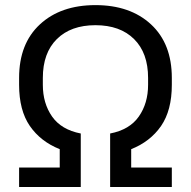

<svg xmlns="http://www.w3.org/2000/svg" viewBox="-20 -746 762 766"><path d="M56.2 0H302.2V-213.4Q224.6 -228.5 187.7 -281.2Q150.9 -334 150.9 -407.7V-435.1Q150.9 -534.7 206.8 -590.1Q262.7 -645.5 360.8 -645.5Q459 -645.5 514.9 -590.1Q570.8 -534.7 570.8 -435.1V-407.7Q570.8 -334 533.9 -281.2Q497.1 -228.5 419.4 -213.4V0H665.5V-77.6H503.4V-150.9Q579.6 -181.2 622.6 -243.4Q665.5 -305.7 665.5 -407.7V-435.1Q665.5 -571.8 582.5 -648.7Q499.5 -725.6 360.8 -725.6Q222.2 -725.6 139.2 -648.7Q56.2 -571.8 56.2 -435.1V-407.7Q56.2 -305.7 99.1 -243.4Q142.1 -181.2 218.3 -150.9V-77.6H56.2Z"/></svg>

Font: Roboto Flex
Style: wght 400 wdth 100 opsz 14.0 GRAD 0.00 slnt 0.00 XTRA 468 XOPQ 96 YOPQ 79 YTLC 514 YTUC 712 YTAS 750 YTDE -203.00 YTFI 738
Weight: 400
Designer: Berlow after Robertson
Foundry: Google
Version: Version 3.100